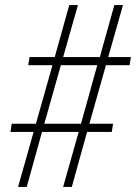

<svg xmlns="http://www.w3.org/2000/svg" viewBox="-20 -734 534 754"><path d="M51 0 112 -216H21L26 -248H121L186 -478H91L96 -510H195L252 -714H286L228 -510H372L429 -714H463L405 -510H494L489 -478H396L331 -248H424L419 -216H322L262 0H228L289 -216H145L85 0ZM154 -248H298L362 -478H219Z"/></svg>

Font: Noto Serif Tamil Condensed ExtraLight
Style: Italic
Weight: 200
Width: 3
Italic angle: -12°
Designer: Indian Type Foundry, Tom Grace, and the Monotype Design Team
Foundry: Monotype Imaging Inc.
Version: Version 2.003; ttfautohint (v1.8.4.7-5d5b)